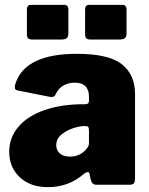

<svg xmlns="http://www.w3.org/2000/svg" viewBox="-20 -762 613 792"><path d="M178 10Q105 10 61.5 -31Q18 -72 18 -136Q18 -194 55.5 -238.5Q93 -283 162.5 -307.5Q232 -332 325 -332H332Q347 -332 347 -346V-363Q347 -421 288 -421Q264 -421 243 -410Q222 -399 210 -374Q207 -367 203.5 -364.5Q200 -362 194 -362Q187 -362 183 -363L52 -389Q41 -391 41 -402Q41 -409 45 -421Q87 -540 297 -540Q428 -540 482.5 -497Q537 -454 537 -375V-27Q537 -12 532.5 -6Q528 0 514 0H377Q365 0 359.5 -9Q354 -18 351 -35L350 -42Q349 -52 342 -52Q334 -52 323 -42Q261 10 178 10ZM332 -242H328Q309 -242 281.5 -233Q254 -224 233 -206.5Q212 -189 212 -163Q212 -142 227 -129Q242 -116 269 -116Q301 -116 324 -135Q347 -154 347 -171V-224Q347 -234 344 -238Q341 -242 332 -242ZM262 -623Q262 -610 255 -604.5Q248 -599 233 -599H113Q101 -599 96 -604Q91 -609 91 -621V-722Q91 -742 107 -742H246Q253 -742 257.5 -737Q262 -732 262 -724ZM502 -623Q502 -610 495 -604.5Q488 -599 473 -599H353Q341 -599 336 -604Q331 -609 331 -621V-722Q331 -742 347 -742H486Q493 -742 497.5 -737Q502 -732 502 -724Z"/></svg>

Font: Libre Franklin Black
Style: Regular
Weight: 900
Designer: Pablo Impallari, Rodrigo Fuenzalida
Foundry: Impallari Type
Version: Version 1.002; ttfautohint (v1.5)